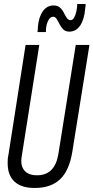

<svg xmlns="http://www.w3.org/2000/svg" viewBox="-20 -923 464 953"><path d="M152 10Q86 10 52 -21.5Q18 -53 18 -113Q18 -125 18.5 -133Q19 -141 22 -155L107 -700H175L88 -148Q80 -103 100 -78Q120 -53 164 -53Q253 -53 270 -160L356 -700H424L339 -170Q324 -77 278.5 -33.5Q233 10 152 10ZM166 -764Q167 -770 167.5 -775.5Q168 -781 168 -789Q172 -838 192.5 -867Q213 -896 246 -896Q266 -896 278 -885Q290 -874 297 -859.5Q304 -845 311.5 -834Q319 -823 330 -823Q341 -823 348 -835.5Q355 -848 358.5 -864.5Q362 -881 363 -893Q363 -894 363 -897.5Q363 -901 363 -903H405Q405 -897 404.5 -892Q404 -887 403 -882Q399 -828 378.5 -797Q358 -766 324 -766Q305 -766 294 -777Q283 -788 275.5 -803Q268 -818 261 -829Q254 -840 244 -840Q229 -840 219 -820Q209 -800 208 -774Q208 -769 208 -767.5Q208 -766 208 -764Z"/></svg>

Font: Georama Condensed
Style: Italic
Weight: 400
Width: 3
Italic angle: -9°
Designer: Jean-Baptiste Levee
Foundry: Production Type
Version: Version 1.000